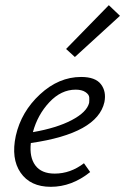

<svg xmlns="http://www.w3.org/2000/svg" viewBox="-20 -716 483 741"><path d="M443 -655 269 -496 235 -527 400 -696ZM293 -419Q348 -419 369.5 -391Q391 -363 383 -322Q356 -201 99 -164Q93 -109 116.5 -77.5Q140 -46 191 -46Q252 -46 304 -86L328 -52Q257 5 176 5Q97 5 59.5 -49.5Q22 -104 41 -192Q62 -285 134.5 -352Q207 -419 293 -419ZM324 -319Q325 -328 324.5 -339.5Q324 -351 310 -360.5Q296 -370 272 -370Q216 -370 170.5 -321.5Q125 -273 107 -206Q199 -222 257 -252.5Q315 -283 324 -319Z"/></svg>

Font: EauTestInfant
Style: Italic
Weight: 400
Italic angle: -12°
Designer: Christian Thalmann (Catharsis Fonts)
Version: Version 0.001;PS 000.001;hotconv 1.0.88;makeotf.lib2.5.64775